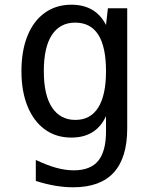

<svg xmlns="http://www.w3.org/2000/svg" viewBox="-20 -580 640 815"><path d="M291 215Q216 215 132 188V99Q181 122 219.5 132.5Q258 143 293 143Q364 143 397 102.5Q430 62 430 -22V-87Q388 4 283 4Q218 4 170.5 -30.5Q123 -65 97 -128.5Q71 -192 71 -278Q71 -364 96.5 -427.5Q122 -491 170 -525.5Q218 -560 283 -560Q386 -560 430 -474L438 -545H520V-35Q520 215 291 215ZM300 -71Q364 -71 397 -123.5Q430 -176 430 -278Q430 -484 299 -484Q235 -484 200.5 -432Q166 -380 166 -278Q166 -176 201 -123.5Q236 -71 300 -71Z"/></svg>

Font: PlemolJP35 Console
Style: Regular
Weight: 400
Version: v2.0.3; ttfautohint (v1.8.4.7-5d5b-dirty) -l 6 -r 45 -G 200 